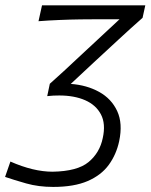

<svg xmlns="http://www.w3.org/2000/svg" viewBox="-88 -516 579 738"><path d="M116.5 202.5Q60 202.5 12.5 189Q-35 175.5 -68.5 164L-48 105Q40.5 144 114 144Q209.5 142.5 252.5 106.8Q295.5 71 307 14.5Q319 -40 300 -76.2Q281 -112.5 239.2 -130.8Q197.5 -149 140 -149Q129 -149 116.8 -148.5Q104.5 -148 93.5 -146.5L103.5 -194Q129.5 -217 155.5 -241Q181.5 -265 206.5 -288.5L371.5 -442H288.5Q260.5 -442 221.8 -441.5Q183 -441 140.8 -439.2Q98.5 -437.5 60 -434.5L73.5 -495.5H470.5L460 -447.5Q413.5 -406.5 366.8 -363.2Q320 -320 272.5 -276L184 -193.5Q245.5 -189 293 -162.8Q340.5 -136.5 362.5 -89Q384.5 -41.5 370 27Q359 78 330 117.8Q301 157.5 248.8 180Q196.5 202.5 116.5 202.5Z"/></svg>

Font: Commissioner Flair Light
Style: Italic
Weight: 300
Italic angle: -12°
Designer: Kostas Bartsokas
Foundry: Kostas Bartsokas
Version: Version 1.000; ttfautohint (v1.8.3)